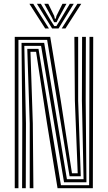

<svg xmlns="http://www.w3.org/2000/svg" viewBox="-20 -995 571 1015"><path d="M58 0V-800H245.5L301.5 -461.8L360.5 -79H390.8L375.8 -462.8L373.2 -800H393.2V-462.8L407 -63.2H347.8L229.2 -784.2H77.5V0ZM96.8 0 97.8 -342 93.8 -768.5H213.5L333.8 -47.5H421.8L413 -462.8L414 -800H434L433 -462.8L437 -31.5H318.5L197.2 -752.5H108.5L117.2 -342L116.2 0ZM137.2 0V-342L124.2 -736.8H183.5L302.2 -15.8H451.2L453.2 -800H472.8L470.8 0H284.2L228.2 -345L170.8 -721H141L153.5 -342L156.5 0ZM135.5 -974.8H155.8L238.8 -844.5H219ZM175.2 -974.8H196L249 -885.5L267 -857.2H278L295.8 -885.5L349 -974.8H369.8L289.5 -844.5H255.5ZM214.2 -974.8H235.2L266.5 -911.2L270 -896.2H275L278.5 -911.2L310.2 -974.8H331.2L290.5 -900.8L279 -877.5H266L254.8 -900.8ZM389.2 -974.8H409.5L326 -844.5H306.2Z"/></svg>

Font: Big Shoulders Inline Text SemiBold
Style: Regular
Weight: 600
Designer: Patric King
Foundry: XO Type Co
Version: Version 1.000